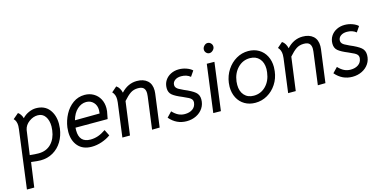

<svg xmlns="http://www.w3.org/2000/svg" viewBox="-89 -1196 3920 1950"><g transform="rotate(-15 1871.0 -221.5)"><path d="M483 -300Q483 -277 480 -253Q470 -177 434 -117.5Q398 -58 339.5 -24Q281 10 208 10Q177 10 109 1L73 260H-4L76 -352Q79 -372 79 -387Q79 -439 51 -465L109 -514Q123 -505 135 -487.5Q147 -470 153 -448Q181 -479 220.5 -496.5Q260 -514 297 -514Q387 -514 435 -453.5Q483 -393 483 -300ZM400 -255Q403 -276 403 -295Q403 -359 375 -399.5Q347 -440 296 -440Q248 -440 204 -407.5Q160 -375 150 -326L114 -70Q171 -64 206 -64Q288 -64 338.5 -116Q389 -168 400 -255Z M634 -191Q634 -63 752 -63Q794 -63 833 -76.5Q872 -90 914 -119L946 -55Q907 -26 853 -7.5Q799 11 746 11Q654 11 603.5 -46Q553 -103 553 -196Q553 -219 556 -243Q566 -314 599.5 -377Q633 -440 687 -478.5Q741 -517 809 -517Q861 -517 902.5 -493Q944 -469 967 -426.5Q990 -384 990 -330Q990 -320 988 -298Q981 -258 973 -219H635Q634 -210 634 -191ZM909 -295 910 -307Q912 -323 912 -330Q912 -380 882 -411.5Q852 -443 806 -443Q755 -443 712 -404Q669 -365 649 -293Z M1118 -389Q1118 -439 1088 -469L1143 -517Q1163 -504 1175 -483Q1187 -462 1192 -438Q1264 -516 1358 -516Q1428 -516 1468.5 -480Q1509 -444 1509 -376Q1509 -368 1507 -346L1461 1L1381 2L1426 -339Q1428 -359 1428 -369Q1428 -404 1410.5 -423Q1393 -442 1351 -442Q1305 -442 1271.5 -419.5Q1238 -397 1196 -349L1149 1H1069L1116 -356Q1118 -378 1118 -389Z M1565 -75 1616 -128Q1647 -95 1678 -80Q1709 -65 1745 -65Q1794 -65 1826 -87.5Q1858 -110 1863 -150L1864 -160Q1864 -178 1854 -190Q1844 -202 1826 -211.5Q1808 -221 1765 -240Q1696 -268 1664.5 -294Q1633 -320 1633 -367Q1633 -412 1655 -446.5Q1677 -481 1715.5 -500.5Q1754 -520 1801 -520Q1842 -520 1881 -506Q1920 -492 1941 -471L1902 -414Q1864 -446 1806 -446Q1765 -446 1739.5 -427Q1714 -408 1714 -377Q1714 -361 1724 -349Q1734 -337 1748 -329.5Q1762 -322 1797 -305Q1876 -272 1910 -243.5Q1944 -215 1944 -167Q1944 -115 1917.5 -75Q1891 -35 1845.5 -12.5Q1800 10 1745 10Q1637 10 1565 -75Z M2091 -501 2171 -500 2105 1 2025 0ZM2099 -647Q2099 -668 2115.5 -685.5Q2132 -703 2152 -703Q2172 -703 2186.5 -688Q2201 -673 2201 -653Q2201 -632 2183.5 -615Q2166 -598 2146 -598Q2127 -598 2113 -612.5Q2099 -627 2099 -647Z M2254 -214Q2254 -235 2257 -256Q2267 -330 2306 -389.5Q2345 -449 2403.5 -483Q2462 -517 2529 -517Q2592 -517 2640 -488.5Q2688 -460 2714.5 -409Q2741 -358 2741 -293Q2741 -272 2738 -249Q2729 -175 2690.5 -116Q2652 -57 2593.5 -23.5Q2535 10 2467 10Q2404 10 2355.5 -18.5Q2307 -47 2280.5 -98Q2254 -149 2254 -214ZM2660 -257Q2663 -277 2663 -293Q2663 -362 2626.5 -402.5Q2590 -443 2527 -443Q2453 -443 2400 -389Q2347 -335 2336 -249Q2334 -237 2334 -213Q2334 -145 2370.5 -104.5Q2407 -64 2470 -64Q2544 -64 2596.5 -117Q2649 -170 2660 -257Z M2861 -389Q2861 -439 2831 -469L2886 -517Q2906 -504 2918 -483Q2930 -462 2935 -438Q3007 -516 3101 -516Q3171 -516 3211.5 -480Q3252 -444 3252 -376Q3252 -368 3250 -346L3204 1L3124 2L3169 -339Q3171 -359 3171 -369Q3171 -404 3153.5 -423Q3136 -442 3094 -442Q3048 -442 3014.5 -419.5Q2981 -397 2939 -349L2892 1H2812L2859 -356Q2861 -378 2861 -389Z M3308 -75 3359 -128Q3390 -95 3421 -80Q3452 -65 3488 -65Q3537 -65 3569 -87.5Q3601 -110 3606 -150L3607 -160Q3607 -178 3597 -190Q3587 -202 3569 -211.5Q3551 -221 3508 -240Q3439 -268 3407.5 -294Q3376 -320 3376 -367Q3376 -412 3398 -446.5Q3420 -481 3458.5 -500.5Q3497 -520 3544 -520Q3585 -520 3624 -506Q3663 -492 3684 -471L3645 -414Q3607 -446 3549 -446Q3508 -446 3482.5 -427Q3457 -408 3457 -377Q3457 -361 3467 -349Q3477 -337 3491 -329.5Q3505 -322 3540 -305Q3619 -272 3653 -243.5Q3687 -215 3687 -167Q3687 -115 3660.5 -75Q3634 -35 3588.5 -12.5Q3543 10 3488 10Q3380 10 3308 -75Z"/></g></svg>

Font: Bellota Text
Style: Bold Italic
Weight: 700
Italic angle: -7.5°
Designer: Kemie Guaida
Foundry: Kemie Guaida
Version: Version 4.001